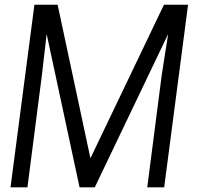

<svg xmlns="http://www.w3.org/2000/svg" viewBox="-20 -800 843 820"><path d="M698.2 -654.8 384.8 0H319.8L179.2 -654.8L159.2 -481L97.2 0H24.9L127 -779.8H226.1L366.2 -124L680.2 -779.8H783.2L681.2 0H608.9L670.9 -481Z"/></svg>

Font: Cooper Hewitt
Style: Book Italic
Weight: 706
Designer: Village Type and Design LLC
Foundry: Cooper Hewitt Smithsonian Design Museum
Version: 1.000